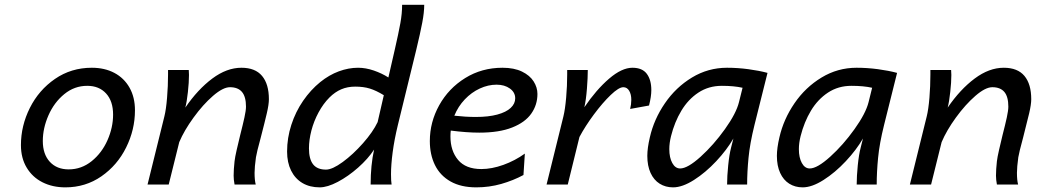

<svg xmlns="http://www.w3.org/2000/svg" viewBox="-20 -787 4429 819"><path d="M371.6 -498Q426.3 -498 467.8 -476.1Q509.3 -454.1 532.5 -413.1Q555.7 -372.1 555.7 -316.4Q555.7 -233.9 518.1 -158Q480.5 -82 412.6 -34.9Q344.7 12.2 258.8 12.2Q204.1 12.2 161.1 -9.5Q118.2 -31.2 93.8 -72Q69.3 -112.8 69.3 -168Q69.3 -250.5 107.4 -326.7Q145.5 -402.8 214.6 -450.4Q283.7 -498 371.6 -498ZM162.6 -185.5Q162.6 -129.4 192.4 -96.9Q222.2 -64.5 272.9 -64.5Q327.6 -64.5 371.1 -99.6Q414.6 -134.8 438.5 -189Q462.4 -243.2 462.4 -298.3Q462.4 -355.5 432.6 -388.2Q402.8 -420.9 352.1 -420.9Q297.4 -420.9 254.2 -385.5Q210.9 -350.1 186.8 -295.2Q162.6 -240.2 162.6 -185.5Z M976.6 -37.6Q976.6 -64 980.5 -99.1Q982.4 -116.2 989.5 -147.2Q996.6 -178.2 1004.4 -210Q1016.1 -255.9 1022.7 -286.1Q1029.3 -316.4 1029.3 -332Q1029.3 -374.5 1012.2 -394.8Q995.1 -415 960.9 -415Q931.2 -415 888.4 -377.9Q845.7 -340.8 805.7 -285.6Q765.6 -230.5 744.6 -180.7L699.7 0H609.4L681.2 -290.5Q688.5 -319.8 692.6 -369.9Q696.8 -419.9 696.8 -469.2V-488.3H785.2Q786.1 -476.6 786.1 -467.3Q786.1 -436 781.5 -394.3Q776.9 -352.5 770.5 -328.1Q823.7 -405.8 885.5 -451.9Q947.3 -498 1009.8 -498Q1068.8 -498 1097.9 -463.1Q1127 -428.2 1127 -363.8Q1127 -341.8 1118.2 -304Q1109.4 -266.1 1092.3 -200.2Q1074.7 -135.7 1071.8 -116.2Q1065.9 -74.2 1065.9 -49.8Q1065.9 -18.6 1070.8 0H980.5Q976.6 -20.5 976.6 -37.6Z M1755.4 -573.7 1677.2 -253.9Q1662.1 -191.9 1655 -137.9Q1647.9 -84 1647.9 -43.9Q1647.9 -14.2 1650.4 0H1561Q1561 -82.5 1575.7 -148.9Q1549.8 -109.4 1507.6 -72Q1465.3 -34.7 1420.9 -11.2Q1376.5 12.2 1343.8 12.2Q1301.3 12.2 1270 -6.3Q1238.8 -24.9 1221.7 -59.3Q1204.6 -93.8 1204.6 -140.6Q1204.6 -198.7 1222.7 -254.4Q1240.7 -310.1 1272.9 -356.9Q1305.2 -403.8 1346.2 -437Q1383.8 -467.3 1425.3 -482.7Q1466.8 -498 1507.3 -498Q1540 -498 1574.7 -486.1Q1609.4 -474.1 1636.7 -456.5L1663.6 -573.7Q1680.2 -646 1687.7 -687.7Q1695.3 -729.5 1695.3 -766.6H1789.6Q1789.6 -734.4 1781.2 -690.4Q1772.9 -646.5 1755.4 -573.7ZM1495.1 -417.5Q1462.4 -417.5 1435.5 -406Q1408.7 -394.5 1385.3 -371.1Q1358.9 -344.7 1338.9 -307.6Q1318.8 -270.5 1308.3 -230.2Q1297.9 -189.9 1297.9 -154.3Q1297.9 -108.9 1315.4 -86.2Q1333 -63.5 1370.6 -63.5Q1397.5 -63.5 1441.9 -95.9Q1486.3 -128.4 1528.6 -176.3Q1570.8 -224.1 1590.8 -266.1L1617.2 -380.9Q1584.5 -400.9 1557.6 -409.2Q1530.8 -417.5 1495.1 -417.5Z M2011.7 12.2Q1946.3 12.2 1901.9 -12.9Q1857.4 -38.1 1835.4 -82.8Q1813.5 -127.4 1813.5 -185.5Q1813.5 -266.1 1853.5 -338.1Q1893.6 -410.2 1964.4 -454.1Q2035.2 -498 2123.5 -498Q2172.9 -498 2206.5 -481.7Q2240.2 -465.3 2256.3 -439.7Q2272.5 -414.1 2272.5 -386.2Q2272.5 -339.8 2246.3 -302.5Q2220.2 -265.1 2164.8 -243.2Q2109.4 -221.2 2024.4 -221.2Q1971.7 -221.2 1902.8 -230Q1901.4 -218.3 1901.4 -205.1Q1901.4 -143.6 1934.1 -104.7Q1966.8 -65.9 2033.2 -65.9Q2077.6 -65.9 2127.2 -83.7Q2176.8 -101.6 2218.8 -131.8L2212.9 -40.5Q2169.4 -17.1 2118.2 -2.4Q2066.9 12.2 2011.7 12.2ZM2009.8 -288.1Q2063.5 -288.1 2101.3 -298.3Q2139.2 -308.6 2158.4 -326.7Q2177.7 -344.7 2177.7 -367.7Q2177.7 -393.1 2155 -409.4Q2132.3 -425.8 2098.1 -425.8Q2062 -425.8 2026.6 -409.4Q1991.2 -393.1 1962.6 -363Q1934.1 -333 1918 -293.5Q1966.3 -288.1 2009.8 -288.1Z M2311.5 0 2383.3 -290.5Q2390.6 -320.3 2395 -370.4Q2399.4 -420.4 2399.4 -469.2V-488.3H2487.3Q2487.3 -455.6 2483.6 -408.7Q2480 -361.8 2472.7 -329.6Q2523.4 -404.3 2577.9 -451.2Q2632.3 -498 2677.7 -498Q2719.7 -498 2739 -472.2Q2758.3 -446.3 2758.3 -402.8Q2758.3 -375 2748.5 -336.9L2668 -322.3Q2672.9 -342.3 2672.9 -361.3Q2672.9 -384.8 2663.8 -399.9Q2654.8 -415 2638.7 -415Q2619.6 -415 2585 -381.8Q2550.3 -348.6 2513.2 -298.6Q2476.1 -248.5 2451.7 -202.6L2401.9 0Z M3098.6 -157.7 3108.4 -196.3Q3080.6 -147.9 3035.2 -99.4Q2989.7 -50.8 2940.2 -19.3Q2890.6 12.2 2851.1 12.2Q2818.8 12.2 2793.9 -3.4Q2769 -19 2755.1 -49.3Q2741.2 -79.6 2741.2 -122.1Q2741.2 -155.3 2752 -201.2Q2769.5 -278.3 2816.2 -346.4Q2862.8 -414.6 2931.6 -456.3Q3000.5 -498 3081.1 -498Q3126.5 -498 3172.1 -491.9Q3217.8 -485.8 3253.9 -476.1L3198.2 -253.4Q3178.7 -174.8 3172.9 -113.8Q3167 -52.7 3167 0H3081.5Q3081.5 -35.2 3086.2 -81.5Q3090.8 -127.9 3098.6 -157.7ZM3059.1 -420.9Q3002.9 -420.9 2959.2 -392.1Q2915.5 -363.3 2886.5 -314.9Q2857.4 -266.6 2842.3 -206.1Q2835 -176.8 2835 -150.9Q2835 -114.7 2847.7 -91.6Q2860.4 -68.4 2881.3 -68.4Q2913.1 -68.4 2968.5 -118.4Q3023.9 -168.5 3072.3 -236.1Q3120.6 -303.7 3132.3 -351.6L3147.5 -412.6Q3110.8 -420.9 3059.1 -420.9Z M3651.4 -157.7 3661.1 -196.3Q3633.3 -147.9 3587.9 -99.4Q3542.5 -50.8 3492.9 -19.3Q3443.4 12.2 3403.8 12.2Q3371.6 12.2 3346.7 -3.4Q3321.8 -19 3307.9 -49.3Q3293.9 -79.6 3293.9 -122.1Q3293.9 -155.3 3304.7 -201.2Q3322.3 -278.3 3368.9 -346.4Q3415.5 -414.6 3484.4 -456.3Q3553.2 -498 3633.8 -498Q3679.2 -498 3724.9 -491.9Q3770.5 -485.8 3806.6 -476.1L3751 -253.4Q3731.4 -174.8 3725.6 -113.8Q3719.7 -52.7 3719.7 0H3634.3Q3634.3 -35.2 3638.9 -81.5Q3643.6 -127.9 3651.4 -157.7ZM3611.8 -420.9Q3555.7 -420.9 3512 -392.1Q3468.3 -363.3 3439.2 -314.9Q3410.2 -266.6 3395 -206.1Q3387.7 -176.8 3387.7 -150.9Q3387.7 -114.7 3400.4 -91.6Q3413.1 -68.4 3434.1 -68.4Q3465.8 -68.4 3521.2 -118.4Q3576.7 -168.5 3625 -236.1Q3673.3 -303.7 3685.1 -351.6L3700.2 -412.6Q3663.6 -420.9 3611.8 -420.9Z M4228.5 -37.6Q4228.5 -64 4232.4 -99.1Q4234.4 -116.2 4241.5 -147.2Q4248.5 -178.2 4256.3 -210Q4268.1 -255.9 4274.7 -286.1Q4281.2 -316.4 4281.2 -332Q4281.2 -374.5 4264.2 -394.8Q4247.1 -415 4212.9 -415Q4183.1 -415 4140.4 -377.9Q4097.7 -340.8 4057.6 -285.6Q4017.6 -230.5 3996.6 -180.7L3951.7 0H3861.3L3933.1 -290.5Q3940.4 -319.8 3944.6 -369.9Q3948.7 -419.9 3948.7 -469.2V-488.3H4037.1Q4038.1 -476.6 4038.1 -467.3Q4038.1 -436 4033.4 -394.3Q4028.8 -352.5 4022.5 -328.1Q4075.7 -405.8 4137.5 -451.9Q4199.2 -498 4261.7 -498Q4320.8 -498 4349.9 -463.1Q4378.9 -428.2 4378.9 -363.8Q4378.9 -341.8 4370.1 -304Q4361.3 -266.1 4344.2 -200.2Q4326.7 -135.7 4323.7 -116.2Q4317.9 -74.2 4317.9 -49.8Q4317.9 -18.6 4322.8 0H4232.4Q4228.5 -20.5 4228.5 -37.6Z"/></svg>

Font: Lesson One
Style: Italic
Weight: 400
Italic angle: -14°
Designer: But Ko, Victor Gaultney, Annie Olsen, Julie Remington, Don Collingsworth, Eric Hays, Becca Hirsbrunner
Version: Version 1.100